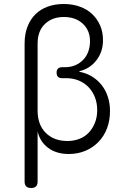

<svg xmlns="http://www.w3.org/2000/svg" viewBox="-20 -760 640 960"><path d="M136 180Q119 180 111 172Q103 164 103 148V-542Q103 -590 117.5 -627Q132 -664 157.5 -689Q183 -714 219 -727Q255 -740 299 -740Q342 -740 378.5 -727Q415 -714 440.5 -690Q466 -666 480.5 -633Q495 -600 495 -559Q495 -501 462 -458.5Q429 -416 377 -404V-401Q411 -395 439 -378Q467 -361 487.5 -335.5Q508 -310 519 -276.5Q530 -243 530 -206Q530 -157 515 -118Q500 -79 472.5 -50.5Q445 -22 407 -6Q369 10 324 10Q262 10 221 -20.5Q180 -51 168 -103V148Q168 164 160 172Q152 180 136 180ZM291 -424H306Q333 -424 355.5 -433.5Q378 -443 395 -460Q412 -477 421 -501Q430 -525 430 -554Q430 -608 394 -641.5Q358 -675 299 -675Q241 -675 204.5 -640Q168 -605 168 -542V-207Q168 -136 209 -95.5Q250 -55 317 -55Q349 -55 376.5 -65.5Q404 -76 423.5 -96.5Q443 -117 454.5 -145.5Q466 -174 466 -209Q466 -245 454.5 -274Q443 -303 423 -324Q403 -345 374.5 -357Q346 -369 313 -369H291Q277 -369 270 -376Q263 -383 263 -397Q263 -410 270 -417Q277 -424 291 -424Z"/></svg>

Font: Maple Mono ExtraLight
Style: Regular
Weight: 275
Monospace: yes
Designer: subframe7536
Version: Version 7.000